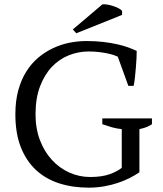

<svg xmlns="http://www.w3.org/2000/svg" viewBox="-20 -865 762 897"><path d="M631.3 -60.1Q612.3 -46.9 586.9 -33.9Q561.5 -21 531.2 -10.7Q501 -0.5 466.3 5.6Q431.6 11.7 394.5 11.7Q319.3 11.7 256.3 -8.5Q193.4 -28.8 147.9 -71Q102.5 -113.3 77.1 -177.7Q51.8 -242.2 51.8 -331.1Q51.8 -393.1 65.2 -442.4Q78.6 -491.7 102.3 -529.8Q126 -567.9 158 -595Q189.9 -622.1 227.1 -639.6Q264.2 -657.2 304.2 -665.3Q344.2 -673.3 384.3 -673.3Q427.2 -673.3 463.4 -668.9Q499.5 -664.6 528.6 -658Q557.6 -651.4 580.1 -643.1Q602.5 -634.8 618.7 -627Q618.7 -612.8 617.7 -591.8Q616.7 -570.8 614.7 -548.1Q612.8 -525.4 610.4 -503.2Q607.9 -481 604.5 -463.9H579.6L530.3 -600.1Q524.9 -603 512.9 -607.2Q501 -611.3 483.2 -615.2Q465.3 -619.1 442.6 -621.8Q419.9 -624.5 393.6 -624.5Q346.7 -624.5 302 -606.9Q257.3 -589.4 222.7 -553Q188 -516.6 167 -461.4Q146 -406.2 146 -331.1Q146 -264.2 166.7 -210Q187.5 -155.8 222.7 -117.7Q257.8 -79.6 304 -58.8Q350.1 -38.1 401.4 -38.1Q456.1 -38.1 492.7 -51.3Q529.3 -64.5 548.8 -81.1V-261.7Q524.4 -264.2 502.2 -270.5Q480 -276.9 458 -284.7V-312H689.9V-284.7Q680.7 -278.3 667.5 -272.5Q654.3 -266.6 631.3 -261.7ZM458.5 -844.7Q466.8 -845.7 480 -843.8Q493.2 -841.8 506.8 -837.4Q520.5 -833 532.5 -827.1Q544.4 -821.3 550.3 -814.5V-795.4L336.4 -709.5L320.3 -727.5Z"/></svg>

Font: PT Astra Serif
Style: Regular
Weight: 400
Designer: A.Korolkova, I. Chaeva
Foundry: ParaType Ltd
Version: Version 1.002